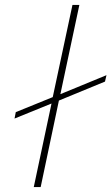

<svg xmlns="http://www.w3.org/2000/svg" viewBox="-20 -759 452 779"><path d="M189 -339 39 -278 44 -304 194 -365 274 -739H302L225 -377L412 -454L406 -428L219 -351L145 0H117Z"/></svg>

Font: Prompt Thin
Style: Italic
Weight: 250
Italic angle: -12°
Designer: Katatrad Team
Foundry: CadsonDemak
Version: Version 1.001